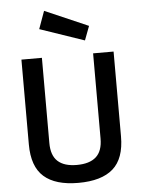

<svg xmlns="http://www.w3.org/2000/svg" viewBox="-62 -987 774 1046"><g transform="rotate(-5 325.0 -464.0)"><path d="M73 -221V-685H185V-219Q185 -151 220 -119Q255 -87 324 -87Q394 -87 429.5 -119Q465 -151 465 -219V-685H577V-221Q577 -100 514 -44.5Q451 11 324 11Q199 11 136 -44.5Q73 -100 73 -221ZM184 -842 219 -939 456 -836 427 -759Z"/></g></svg>

Font: Cairo SemiBold
Style: Regular
Weight: 600
Designer: Mohamed Gaber, Accademia di Belle Arti di Urbino and others
Foundry: Kief Type Foundry, Accademia di Belle Arti di Urbino and others
Version: Version 3.011